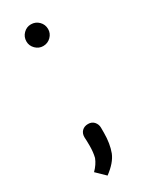

<svg xmlns="http://www.w3.org/2000/svg" viewBox="-158 -514 514 652"><g transform="rotate(-30 99.5 -187.5)"><path d="M89 -475Q107 -475 119.5 -462.5Q132 -450 132 -432Q132 -415 119.5 -402.5Q107 -390 89 -390Q72 -390 59.5 -402.5Q47 -415 47 -432Q47 -450 59.5 -462.5Q72 -475 89 -475ZM58 100 24 67Q43 48 51 27Q56 7 56 -18Q56 -38 55 -52Q55 -67 64 -76Q73 -85 88 -85Q103 -85 111.5 -75Q120 -65 120 -52V-32Q120 10 108 42Q96 72 58 100Z"/></g></svg>

Font: Bellota
Style: Regular
Weight: 400
Designer: Kemie Guaida
Foundry: Kemie Guaida
Version: Version 1.000;PS 002.000;hotconv 1.0.70;makeotf.lib2.5.58329